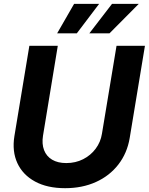

<svg xmlns="http://www.w3.org/2000/svg" viewBox="-20 -965 772 996"><path d="M317.9 11.2Q225.1 11.2 161.6 -23.4Q98.1 -58.1 70.1 -118.9Q42 -179.7 54.7 -258.8L132.3 -727.5H279.8L203.1 -261.2Q196.3 -218.8 208.5 -186.5Q220.7 -154.3 250.2 -136.7Q279.8 -119.1 323.7 -119.1Q372.1 -119.1 411.4 -139.2Q450.7 -159.2 476.3 -193.6Q502 -228 508.8 -271L584.5 -727.5H731.9L652.8 -249Q639.6 -170.4 594 -111.6Q548.3 -52.7 477.5 -20.8Q406.7 11.2 317.9 11.2ZM378.4 -792H276.4L364.3 -944.8H494.1ZM547.9 -792H443.4L561 -944.8H699.7Z"/></svg>

Font: Inter 28pt
Style: Bold Italic
Weight: 700
Italic angle: -9.3988°
Designer: Rasmus Andersson
Foundry: rsms
Version: Version 4.001;git-66647c0bb